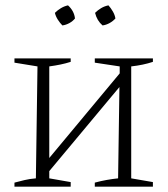

<svg xmlns="http://www.w3.org/2000/svg" viewBox="-20 -697 626 717"><path d="M34 0V-15Q53 -20 71.5 -24.5Q90 -29 114 -31L120 -449L34 -463V-479H244V-466Q225 -460 205.5 -456Q186 -452 164 -449V-107L427 -423V-449L334 -463V-479H551V-466Q515 -454 470 -449V-31L551 -17V0H334V-15Q356 -21 378.5 -25Q401 -29 421 -31L426 -372L164 -58V-31L244 -17V0ZM234 -677Q257 -656 260 -628Q252 -618 239.5 -611Q227 -604 213 -602Q204 -611 196 -623.5Q188 -636 185 -649Q195 -659 207.5 -666.5Q220 -674 234 -677ZM385 -677Q394 -667 401.5 -654Q409 -641 411 -628Q402 -618 389.5 -611Q377 -604 363 -602Q342 -620 335 -649Q345 -659 357.5 -666.5Q370 -674 385 -677Z"/></svg>

Font: Piazzolla ExtraLight
Style: Regular
Weight: 200
Designer: Juan Pablo del Peral
Foundry: Huerta Tipografica
Version: Version 1.330